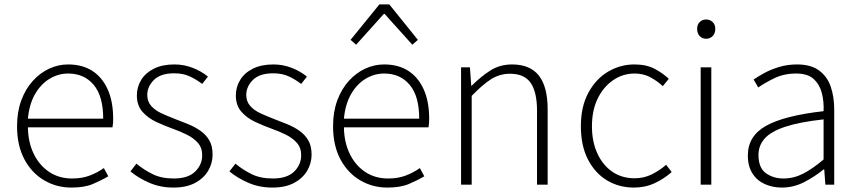

<svg xmlns="http://www.w3.org/2000/svg" viewBox="-20 -834 3875 867"><path d="M302 13Q235 13 179 -20Q123 -53 90 -115Q57 -177 57 -264Q57 -329 76 -380.5Q95 -432 128 -468.5Q161 -505 202 -524Q243 -543 288 -543Q351 -543 396 -514.5Q441 -486 466 -431Q491 -376 491 -298Q491 -289 490.5 -279.5Q490 -270 488 -259H106Q107 -192 132 -140Q157 -88 201.5 -58Q246 -28 306 -28Q350 -28 384.5 -41Q419 -54 449 -75L469 -38Q437 -19 399 -3Q361 13 302 13ZM106 -298H446Q446 -400 403 -451Q360 -502 288 -502Q243 -502 203.5 -478Q164 -454 138 -408.5Q112 -363 106 -298Z M763 13Q704 13 654.5 -8.5Q605 -30 569 -60L596 -95Q630 -67 669.5 -47.5Q709 -28 765 -28Q829 -28 861 -59Q893 -90 893 -133Q893 -167 873.5 -189Q854 -211 823.5 -226Q793 -241 762 -252Q723 -266 685.5 -283.5Q648 -301 623 -329.5Q598 -358 598 -403Q598 -441 617.5 -473Q637 -505 675 -524Q713 -543 768 -543Q811 -543 850.5 -527.5Q890 -512 919 -488L893 -455Q867 -475 837 -489Q807 -503 767 -503Q705 -503 675 -473Q645 -443 645 -405Q645 -376 662.5 -356Q680 -336 708 -323Q736 -310 767 -298Q799 -286 829.5 -273.5Q860 -261 885 -243.5Q910 -226 925 -200.5Q940 -175 940 -136Q940 -96 919.5 -62Q899 -28 860 -7.5Q821 13 763 13Z M1210 13Q1151 13 1101.5 -8.5Q1052 -30 1016 -60L1043 -95Q1077 -67 1116.5 -47.5Q1156 -28 1212 -28Q1276 -28 1308 -59Q1340 -90 1340 -133Q1340 -167 1320.5 -189Q1301 -211 1270.5 -226Q1240 -241 1209 -252Q1170 -266 1132.5 -283.5Q1095 -301 1070 -329.5Q1045 -358 1045 -403Q1045 -441 1064.5 -473Q1084 -505 1122 -524Q1160 -543 1215 -543Q1258 -543 1297.5 -527.5Q1337 -512 1366 -488L1340 -455Q1314 -475 1284 -489Q1254 -503 1214 -503Q1152 -503 1122 -473Q1092 -443 1092 -405Q1092 -376 1109.5 -356Q1127 -336 1155 -323Q1183 -310 1214 -298Q1246 -286 1276.5 -273.5Q1307 -261 1332 -243.5Q1357 -226 1372 -200.5Q1387 -175 1387 -136Q1387 -96 1366.5 -62Q1346 -28 1307 -7.5Q1268 13 1210 13Z M1729 13Q1662 13 1606 -20Q1550 -53 1517 -115Q1484 -177 1484 -264Q1484 -329 1503 -380.5Q1522 -432 1555 -468.5Q1588 -505 1629 -524Q1670 -543 1715 -543Q1778 -543 1823 -514.5Q1868 -486 1893 -431Q1918 -376 1918 -298Q1918 -289 1917.5 -279.5Q1917 -270 1915 -259H1533Q1534 -192 1559 -140Q1584 -88 1628.5 -58Q1673 -28 1733 -28Q1777 -28 1811.5 -41Q1846 -54 1876 -75L1896 -38Q1864 -19 1826 -3Q1788 13 1729 13ZM1533 -298H1873Q1873 -400 1830 -451Q1787 -502 1715 -502Q1670 -502 1630.5 -478Q1591 -454 1565 -408.5Q1539 -363 1533 -298ZM1563 -654 1693 -814H1738L1867 -654L1842 -632L1717 -771H1713L1588 -632Z M2062 0V-530H2102L2108 -447H2110Q2151 -488 2194 -515.5Q2237 -543 2292 -543Q2374 -543 2413.5 -492.5Q2453 -442 2453 -340V0H2405V-334Q2405 -418 2376.5 -459.5Q2348 -501 2283 -501Q2236 -501 2197 -476Q2158 -451 2110 -401V0Z M2843 13Q2775 13 2721 -19.5Q2667 -52 2635 -114Q2603 -176 2603 -264Q2603 -353 2637 -415.5Q2671 -478 2726 -510.5Q2781 -543 2845 -543Q2899 -543 2936.5 -523Q2974 -503 3000 -478L2973 -445Q2947 -469 2916 -485.5Q2885 -502 2846 -502Q2792 -502 2748 -471.5Q2704 -441 2678.5 -388Q2653 -335 2653 -264Q2653 -194 2677.5 -141Q2702 -88 2745 -58.5Q2788 -29 2846 -29Q2888 -29 2924 -47Q2960 -65 2988 -90L3013 -57Q2979 -27 2936.5 -7Q2894 13 2843 13Z M3144 0V-530H3192V0ZM3169 -659Q3151 -659 3139.5 -671Q3128 -683 3128 -704Q3128 -723 3139.5 -734.5Q3151 -746 3169 -746Q3186 -746 3198 -734.5Q3210 -723 3210 -704Q3210 -683 3198 -671Q3186 -659 3169 -659Z M3511 13Q3469 13 3434 -2.5Q3399 -18 3378 -50.5Q3357 -83 3357 -132Q3357 -220 3439.5 -266Q3522 -312 3699 -332Q3701 -374 3691.5 -412.5Q3682 -451 3655 -476.5Q3628 -502 3575 -502Q3520 -502 3476 -480.5Q3432 -459 3404 -439L3383 -475Q3402 -488 3431 -504Q3460 -520 3498 -531.5Q3536 -543 3579 -543Q3642 -543 3679 -515.5Q3716 -488 3731.5 -442Q3747 -396 3747 -340V0H3707L3702 -69H3699Q3659 -36 3611 -11.5Q3563 13 3511 13ZM3518 -28Q3564 -28 3607 -50Q3650 -72 3699 -114V-295Q3590 -283 3525.5 -261.5Q3461 -240 3433 -208.5Q3405 -177 3405 -134Q3405 -76 3438.5 -52Q3472 -28 3518 -28Z"/></svg>

Font: Noto Sans TC ExtraLight
Style: Regular
Weight: 250
Designer: Ryoko NISHIZUKA  (kana, bopomofo & ideographs); Paul D. Hunt (Latin, Greek & Cyrillic); Sandoll Communications , Soo-you
Foundry: Adobe
Version: Version 2.004-H2;hotconv 1.0.118;makeotfexe 2.5.65603